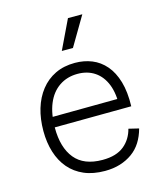

<svg xmlns="http://www.w3.org/2000/svg" viewBox="-112 -822 775 917"><g transform="rotate(-15 275.0 -363.5)"><path d="M294 12Q235 12 191 -7Q147 -26 117.5 -60.5Q88 -95 73 -143Q58 -191 58 -248Q58 -308 73 -358Q88 -408 117.5 -445.5Q147 -483 189.5 -503.5Q232 -524 287 -524Q332 -524 370.5 -508.5Q409 -493 437.5 -460Q466 -427 481 -376Q496 -325 494 -254L92 -251V-302L457 -305L439 -263Q442 -331 424 -376.5Q406 -422 370.5 -446Q335 -470 286 -470Q234 -470 195 -443.5Q156 -417 135.5 -367.5Q115 -318 115 -249Q115 -151 159.5 -96.5Q204 -42 296 -42Q331 -42 357.5 -50Q384 -58 403 -73.5Q422 -89 434.5 -109.5Q447 -130 453 -154L503 -142Q493 -105 475 -76.5Q457 -48 430 -28.5Q403 -9 369 1.5Q335 12 294 12ZM297 -595H242L311 -739H382Z"/></g></svg>

Font: Bricolage Grotesque ExtraLight
Style: Regular
Weight: 250
Designer: Mathieu Triay
Foundry: Atelier Triay
Version: Version 1.000;gftools[0.9.30]